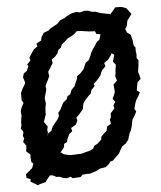

<svg xmlns="http://www.w3.org/2000/svg" viewBox="-52 -727 673 804"><g transform="rotate(-5 285.0 -325.0)"><path d="M64 25 45 14 47 4 30 -3 29 -18 57 -42 65 -63 66 -74 75 -91 82 -99 96 -118 103 -130 108 -135 128 -158 131 -170 136 -180 151 -191 158 -208 180 -235 188 -249 186 -263 195 -273 204 -291 211 -304 226 -316 231 -329 243 -336 250 -354 264 -368 270 -384 277 -398 278 -409 292 -419 308 -436 313 -449 319 -462 333 -472 342 -491 344 -499 356 -519 363 -529 374 -546 384 -552 390 -572 398 -579 399 -599 410 -613 424 -621 428 -640 436 -651 455 -673 462 -682H482L494 -680L509 -674L519 -660L528 -649L508 -622L504 -601L499 -591L479 -580L470 -564L461 -547V-537L448 -528L436 -507L434 -502L427 -485L413 -466L396 -454L400 -440L385 -425L380 -416L376 -404L361 -386L344 -370L348 -362L333 -346L328 -330L321 -325L301 -303L294 -291L290 -269L271 -247L260 -236L263 -223L255 -207L234 -195L238 -181L225 -171L216 -153L212 -138L199 -131L198 -118L182 -98L178 -88L171 -74L164 -54L156 -48L137 -26L135 -13L113 14L109 21L83 28L75 32ZM222 15 215 8 199 13 185 11 167 4H156L138 -5L133 -4L116 -10L109 -22L100 -31L88 -42L76 -46L61 -63L56 -68L54 -88L55 -99L38 -114L40 -125L41 -138L29 -154L35 -169L30 -179L34 -196L24 -211L28 -223V-241L32 -266L30 -281L35 -298L45 -317L38 -329V-359L45 -375L56 -393L59 -402L52 -424L57 -440L70 -449L79 -469L74 -476L89 -491L86 -504L97 -521L108 -537L124 -548L120 -559L141 -571L144 -585L155 -602L176 -610L183 -617L201 -627L214 -634L229 -649L247 -656L257 -663L278 -673L298 -677L314 -674L332 -679L347 -678L365 -672L379 -671L398 -664L422 -659L437 -657L442 -643L457 -633L466 -626L492 -610L493 -593L497 -586L502 -573L517 -562L523 -537L525 -517L532 -508V-490L534 -479L533 -462L540 -454L538 -431L534 -404L538 -393L542 -374L528 -362L522 -327L534 -319L526 -303L515 -286L510 -270L505 -251L512 -241L505 -226L493 -207L488 -181L483 -164L476 -151L470 -132L469 -126L456 -110L440 -99L432 -85L424 -70L412 -59L396 -43L386 -41L378 -30L364 -19L340 -15L323 -6L310 -2L294 3L288 2L265 4L256 13ZM225 -82 268 -84 306 -94 319 -101 324 -112 339 -120 356 -136 357 -147 365 -156 381 -170 385 -188 402 -198 399 -217 404 -224 405 -242 422 -261 419 -274 428 -288 418 -301 430 -329 427 -361 443 -376 437 -394 440 -408V-418L444 -442L433 -457L441 -485L427 -494L429 -514L418 -527V-539L409 -551V-564L388 -576L374 -578L369 -590L346 -591L311 -596L293 -597L281 -585L269 -578L254 -571L240 -558L226 -547L221 -534L209 -525L205 -512L193 -498L178 -487L181 -473L171 -456L159 -438L162 -419L147 -388L143 -379L145 -365L135 -329L138 -305L135 -293L133 -270L134 -263L123 -230L137 -210L134 -195L136 -183L131 -171L146 -156L151 -146L149 -130L159 -117L172 -108L176 -101L195 -88L211 -84Z"/></g></svg>

Font: Winky Rough
Style: Italic
Weight: 400
Italic angle: -8.97852°
Designer: Simon Atzbach
Foundry: typofactur
Version: Version 1.206